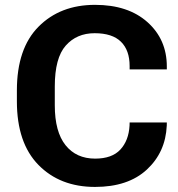

<svg xmlns="http://www.w3.org/2000/svg" viewBox="-20 -745 724 780"><path d="M48.6 -333.3Q48.6 -164.3 136.2 -75Q223.9 14.4 366 14.4Q500.5 14.4 576.5 -56Q652.6 -126.5 657.5 -234.9L657.7 -247.6H506.6L506.3 -234.9Q502.9 -174.1 468.9 -137.3Q434.8 -100.6 366.5 -100.6Q289.8 -100.6 246.2 -155.2Q202.6 -209.7 202.6 -317.1V-393.8Q202.6 -509.8 247.2 -559.9Q291.7 -610.1 364.5 -610.1Q436.3 -610.1 471.4 -575.4Q506.6 -540.8 506.6 -476.8V-463.1H657.7V-474.9Q657.7 -584.7 579.1 -655Q500.5 -725.3 366 -725.3Q224.6 -725.3 136.6 -636.7Q48.6 -548.1 48.6 -377.7Z"/></svg>

Font: Roboto Flex
Style: Regular
Weight: 400
Designer: Berlow after Robertson
Foundry: Google
Version: Version 3.200;gftools[0.9.32]